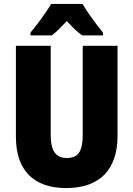

<svg xmlns="http://www.w3.org/2000/svg" viewBox="-20 -947 679 977"><path d="M400 -927H240C219 -889 165 -816 135 -781V-767H243C266 -783 289 -807 320 -840C349 -808 373 -784 398 -767H504V-781C466 -828 426 -882 400 -927ZM578 -255V-714H401V-262C401 -175 377 -143 320 -143C266 -143 238 -176 238 -261V-714H61V-251C61 -79 152 10 317 10C488 10 578 -85 578 -255Z"/></svg>

Font: Noto Sans Khmer Condensed Black
Style: Regular
Weight: 900
Width: 3
Designer: Danh Hong and the Monotype Design Team
Foundry: Monotype Imaging Inc.
Version: Version 2.004